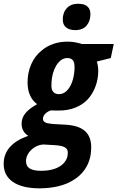

<svg xmlns="http://www.w3.org/2000/svg" viewBox="-82 -781 637 1041"><path d="M133.8 240.2Q38.6 240.2 -12 205.3Q-62.5 170.4 -62 106.9Q-62 54.2 -27.8 15.9Q6.3 -22.5 71.8 -44.4Q55.2 -53.7 45.2 -70.6Q35.2 -87.4 35.2 -109.9Q35.2 -142.1 55.9 -167.2Q76.7 -192.4 119.1 -216.3Q93.8 -234.9 80.6 -264.6Q67.4 -294.4 67.4 -335Q67.4 -387.2 87.6 -433.3Q107.9 -479.5 146 -508.8Q171.9 -530.8 207.3 -543Q242.7 -555.2 284.2 -555.2Q307.6 -555.2 327.1 -551.3Q346.7 -547.4 362.3 -542.5H534.7L518.6 -466.3L442.9 -447.3Q446.8 -436 448.7 -423.1Q450.7 -410.2 450.7 -395.5Q450.7 -352.1 435.1 -310.8Q419.4 -269.5 392.6 -241.2Q364.7 -212.4 325.4 -197Q286.1 -181.6 236.8 -181.6Q220.7 -181.6 210.4 -181.9Q200.2 -182.1 193.4 -182.6Q172.4 -174.8 161.6 -162.4Q150.9 -149.9 150.9 -136.7Q150.9 -124.5 160.6 -119.1Q167 -114.7 177.5 -112.5Q188 -110.4 203.1 -108.9L279.8 -104.5Q325.7 -101.1 355 -86.4Q384.3 -71.8 398.4 -45.9Q412.6 -20 412.6 17.1Q412.6 76.7 387.7 121.6Q362.8 166.5 317.4 194.3Q282.7 216.8 236.1 228.3Q189.5 239.7 133.8 240.2ZM140.1 145Q173.8 145 200.9 138.2Q228 131.3 246.6 118.2Q265.1 105.5 275.4 87.6Q285.6 69.8 285.6 47.4Q285.6 39.6 283.4 33.2Q281.2 26.9 275.4 22Q267.6 15.1 253.9 11.5Q240.2 7.8 219.7 6.3L151.9 2.4Q125 4.9 104 18.6Q83 32.2 71 52Q59.1 71.8 59.1 92.8Q59.1 120.6 79.6 132.8Q100.1 145 140.1 145ZM237.3 -270.5Q260.7 -270.5 278.8 -287.6Q296.9 -304.7 308.1 -334.2Q319.3 -363.8 321.8 -401.9Q323.2 -421.9 320.8 -435.3Q318.4 -448.7 311.5 -456.1Q306.6 -460.9 299.8 -463.6Q293 -466.3 283.7 -466.3Q264.6 -466.3 249.5 -455.3Q234.4 -444.3 223.1 -425.8Q211.9 -407.2 205.3 -384Q198.7 -360.8 197.3 -335.9Q196.3 -322.8 196.8 -312.3Q197.3 -301.8 200.2 -293.9Q210 -270.5 237.3 -270.5ZM325.2 -617.7Q294.9 -617.7 276.6 -632.1Q258.3 -646.5 258.3 -675.3Q258.3 -712.9 280.3 -736.8Q302.2 -760.7 342.3 -760.7Q362.3 -760.7 377 -754.9Q391.6 -749 399.9 -736.6Q408.2 -724.1 408.2 -703.6Q408.2 -667 387.5 -642.3Q366.7 -617.7 325.2 -617.7Z"/></svg>

Font: Open Sans SemiCondensed
Style: Bold Italic
Weight: 700
Width: 4
Italic angle: -12°
Designer: Monotype Design Team
Foundry: Monotype Imaging Inc.
Version: Version 3.003